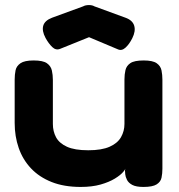

<svg xmlns="http://www.w3.org/2000/svg" viewBox="-20 -731 708 759"><path d="M299 8Q233 8 184 -11.5Q135 -31 102.5 -65.5Q70 -100 54 -146Q38 -192 38 -245V-416Q38 -436 41.5 -453Q45 -470 61 -481Q77 -492 113 -492Q150 -492 165.5 -481Q181 -470 185 -452.5Q189 -435 189 -415V-241Q189 -212 201.5 -188.5Q214 -165 244.5 -151Q275 -137 329 -137Q382 -137 413.5 -151Q445 -165 458.5 -189Q472 -213 472 -241V-417Q472 -437 476 -454Q480 -471 495.5 -481.5Q511 -492 548 -492Q584 -492 599.5 -481Q615 -470 618.5 -452.5Q622 -435 622 -416V-64Q622 -45 618.5 -28.5Q615 -12 599 -2Q583 8 547 8Q518 8 503 0Q488 -8 482 -20Q476 -32 475 -42.5Q474 -53 474 -58L479 -74Q479 -66 468 -52.5Q457 -39 434 -25Q411 -11 377.5 -1.5Q344 8 299 8ZM332 -711Q339 -711 344.5 -709.5Q350 -708 353 -706L476 -661Q504 -651 510.5 -629.5Q517 -608 503 -580Q491 -556 476 -542.5Q461 -529 446 -536L332 -584L218 -538Q201 -531 186.5 -545Q172 -559 160 -581Q145 -609 151 -629.5Q157 -650 186 -661L309 -706Q312 -708 318 -709.5Q324 -711 332 -711Z"/></svg>

Font: Fredoka SemiExpanded SemiBold
Style: Regular
Weight: 600
Width: 6
Designer: Ben Nathan
Foundry: Milena B. Brandão, Ben Nathan
Version: Version 2.001